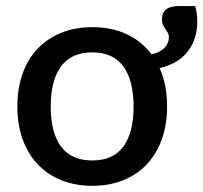

<svg xmlns="http://www.w3.org/2000/svg" viewBox="-20 -608 674 636"><path d="M286 -518C248 -518 213.8 -511.8 183.2 -499.5C152.8 -487.2 126.7 -469.7 105 -447C83.3 -424.3 66.7 -396.8 55 -364.5C43.3 -332.2 37.5 -295.8 37.5 -255.5C37.5 -215.2 43.3 -178.8 55 -146.5C66.7 -114.2 83.3 -86.6 105 -63.7C126.7 -40.9 152.8 -23.3 183.2 -11C213.8 1.3 248 7.5 286 7.5C323.7 7.5 357.8 1.3 388.2 -11C418.8 -23.3 444.8 -40.9 466.2 -63.7C487.8 -86.6 504.3 -114.2 516 -146.5C527.7 -178.8 533.5 -215.2 533.5 -255.5C533.5 -303.8 525.2 -346.2 508.5 -382.5C550.2 -392.2 581.4 -410.7 602.2 -438C623.1 -465.3 633.5 -498 633.5 -536C633.5 -545.7 632.8 -555.1 631.5 -564.2C630.2 -573.4 628.5 -581.3 626.5 -588H573C553.7 -588 539.4 -584.2 530.2 -576.7C521.1 -569.2 516.5 -558.5 516.5 -544.5C516.5 -536.8 517.7 -530.5 520 -525.5C522.3 -520.5 525 -515.9 528 -511.7C531 -507.6 533.7 -503.4 536 -499.2C538.3 -495.1 539.5 -490.3 539.5 -485C539.5 -471.7 534.6 -459.8 524.8 -449.5C514.9 -439.2 500.7 -432 482 -428C460.3 -457 432.9 -479.2 399.8 -494.7C366.6 -510.2 328.7 -518 286 -518ZM286 -76.5C239.3 -76.5 204.7 -91.9 182 -122.7C159.3 -153.6 148 -197.7 148 -255C148 -312.3 159.3 -356.6 182 -387.7C204.7 -418.9 239.3 -434.5 286 -434.5C332 -434.5 366.3 -418.9 388.8 -387.7C411.3 -356.6 422.5 -312.3 422.5 -255C422.5 -197.7 411.3 -153.6 388.8 -122.7C366.3 -91.9 332 -76.5 286 -76.5Z"/></svg>

Font: Lato Semibold
Style: Regular
Weight: 600
Designer: Lukasz Dziedzic
Foundry: tyPoland Lukasz Dziedzic
Version: Version 2.006; 2014-01-15